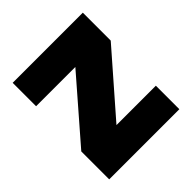

<svg xmlns="http://www.w3.org/2000/svg" viewBox="-176 -782 914 914"><g transform="rotate(-45 281.0 -325.0)"><path d="M44.9 -649.9H517.1V-461.9L252 -158.2H517.1V0H44.9V-188L309.1 -492.2H44.9Z"/></g></svg>

Font: Overused Grotesk Black
Style: Regular
Weight: 900
Version: Version 0.002